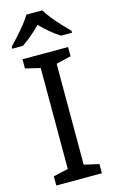

<svg xmlns="http://www.w3.org/2000/svg" viewBox="-141 -996 621 1049"><g transform="rotate(-15 169.5 -472.0)"><path d="M298 0H40V-52L124 -71V-642L40 -662V-714H298V-662L214 -642V-71L298 -52ZM214 -944Q226 -922 248.5 -894.5Q271 -867 295.5 -840.5Q320 -814 339 -795V-784H277Q251 -800 223 -823.5Q195 -847 168 -874Q141 -847 114 -824Q87 -801 61 -784H1V-795Q20 -815 43.5 -841Q67 -867 89 -894.5Q111 -922 124 -944Z"/></g></svg>

Font: Noto Sans Historical
Style: Regular
Weight: 400
Designer: Monotype Design Team
Foundry: Monotype Imaging Inc.
Version: Version 2.013; ttfautohint (v1.8.4.7-5d5b)